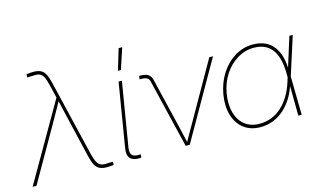

<svg xmlns="http://www.w3.org/2000/svg" viewBox="-107 -994 2088 1263"><g transform="rotate(-15 937.0 -363.0)"><path d="M-19 0 284.7 -526.9 262.2 -619.6Q253.4 -656.7 242.9 -676.3Q232.4 -695.8 215.3 -701.9Q198.2 -708 169.9 -705.1L132.8 -704.6L134.3 -726.1Q149.4 -727.5 158.2 -728.5Q167 -729.5 180.7 -729.5Q210.9 -729.5 230.2 -720.2Q249.5 -710.9 261.5 -688.7Q273.4 -666.5 282.7 -627.4L406.7 -107.9Q416 -71.3 426.8 -51.5Q437.5 -31.7 454.8 -25.6Q472.2 -19.5 500 -22.5L534.7 -22.9L532.7 -1.5Q518.1 0 509.5 1Q501 2 487.3 2Q457 2 438 -7.3Q418.9 -16.6 407 -38.8Q395 -61 385.7 -100.1L324.7 -358.4Q315.4 -396 307.1 -433.8Q298.8 -471.7 289.6 -509.3H297.4Q276.4 -471.7 255.1 -433.8Q233.9 -396 212.4 -358.4L7.3 0Z M711.4 0Q667 2.4 647 -18.8Q627 -40 634.3 -85.9L706.5 -522.5H729L656.7 -85.9Q650.9 -48.8 665.3 -34.7Q679.7 -20.5 715.3 -22.5Q717.8 -22.5 719.5 -22.5Q721.2 -22.5 723.6 -22.5L721.2 -0.5Q718.8 0 716.3 0Q713.9 0 711.4 0ZM720.7 -591.8 763.7 -734.9H788.1L740.7 -591.8Z M1023.4 0 910.6 -469.2Q906.7 -486.3 892.6 -493.7Q878.4 -501 855 -501H843.3L847.2 -523.4H857.4Q889.6 -523.4 907.7 -511.5Q925.8 -499.5 931.6 -475.1L1006.3 -164.1Q1015.1 -127.4 1023.7 -89.6Q1032.2 -51.8 1041 -14.6H1035.2Q1056.6 -51.8 1077.6 -89.4Q1098.6 -127 1120.1 -164.1L1324.2 -522.5H1349.6L1051.3 0Z M1532.7 8.8Q1465.3 8.8 1419.9 -25.9Q1374.5 -60.5 1356 -121.6Q1337.4 -182.6 1350.1 -260.7Q1363.3 -338.9 1402.3 -399.7Q1441.4 -460.4 1498.3 -495.1Q1555.2 -529.8 1621.6 -529.8Q1670.4 -529.8 1705.8 -512.9Q1741.2 -496.1 1763.7 -465.1Q1786.1 -434.1 1797.1 -391.8Q1808.1 -349.6 1806.6 -297.9H1812.5L1809.1 -265.6L1813.5 0H1790.5L1787.6 -291Q1787.1 -339.8 1777.6 -379.6Q1768.1 -419.4 1748.3 -448Q1728.5 -476.6 1697.5 -491.9Q1666.5 -507.3 1622.1 -507.3Q1562.5 -507.3 1510 -475.8Q1457.5 -444.3 1421.1 -388.7Q1384.8 -333 1372.6 -260.7Q1360.8 -188.5 1376.7 -132.6Q1392.6 -76.7 1432.4 -45.4Q1472.2 -14.2 1532.7 -14.2Q1575.7 -14.2 1613.3 -29.1Q1650.9 -43.9 1682.1 -72Q1713.4 -100.1 1737.3 -139.4Q1761.2 -178.7 1776.9 -226.6L1869.6 -522.5H1892.6L1808.6 -259.8L1800.3 -220.7H1794.4Q1779.3 -169.4 1754.2 -127.4Q1729 -85.4 1695.3 -54.9Q1661.6 -24.4 1620.6 -7.8Q1579.6 8.8 1532.7 8.8Z"/></g></svg>

Font: Inter 28pt Thin
Style: Italic
Weight: 250
Italic angle: -9.3988°
Designer: Rasmus Andersson
Foundry: rsms
Version: Version 4.001;git-66647c0bb